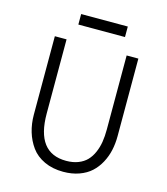

<svg xmlns="http://www.w3.org/2000/svg" viewBox="-124 -938 906 1043"><g transform="rotate(15 329.5 -416.5)"><path d="M202.1 -784.2V-843.3H464.4V-784.2ZM329.1 9.8Q268.6 9.8 222.2 -12Q175.8 -33.7 148.9 -70.8Q122.1 -107.9 108.6 -153.1Q95.2 -198.2 95.2 -249V-689.9H161.1V-272.9Q161.1 -51.8 329.1 -51.8Q366.7 -51.8 396.2 -63.2Q425.8 -74.7 444.8 -94.5Q463.9 -114.3 476.3 -142.8Q488.8 -171.4 493.9 -203.4Q499 -235.4 499 -272.9V-689.9H564.9V-253.9Q564.9 -211.9 556.6 -174.1Q548.3 -136.2 530 -102.3Q511.7 -68.4 484.9 -43.7Q458 -19 418 -4.6Q377.9 9.8 329.1 9.8Z"/></g></svg>

Font: HK Grotesk Light
Style: Regular
Weight: 300
Designer: Alfredo Marco Pradil and Stefan Peev
Foundry: Hanken Design Co.
Version: Version 1.045;PS 001.045;hotconv 1.0.88;makeotf.lib2.5.64775